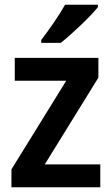

<svg xmlns="http://www.w3.org/2000/svg" viewBox="-20 -786 469 806"><path d="M391 -756V-766H253C228 -721 186 -661 153 -618V-606H235C282 -643 361 -718 391 -756ZM401 0V-96H168L393 -460V-543H42V-447H258L28 -75V0Z"/></svg>

Font: Noto Sans Armenian SemiCondensed SemiBold
Style: Regular
Weight: 600
Width: 4
Designer: Monotype Design Team
Foundry: Monotype Imaging Inc.
Version: Version 2.008